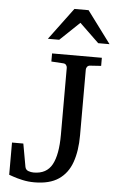

<svg xmlns="http://www.w3.org/2000/svg" viewBox="-61 -957 616 1015"><g transform="rotate(5 246.5 -450.0)"><path d="M459 -627.9 400.9 -624Q390.6 -623.5 385.3 -616.5Q379.9 -609.4 379.9 -602.1V-252.9Q379.9 -169.9 358.6 -109.6Q337.4 -49.3 289.3 -16.6Q241.2 16.1 160.2 16.1Q127.9 16.1 97.9 9.5Q67.9 2.9 47.9 -4.2Q27.8 -11.2 24.9 -12.2V-183.1H85L106.9 -61Q109.9 -45.9 123.8 -40.5Q137.7 -35.2 152.8 -35.2Q221.2 -35.2 250 -88.1Q278.8 -141.1 278.8 -246.1V-602.1Q278.8 -609.4 273.7 -616.5Q268.6 -623.5 257.8 -624L194.8 -627.9V-670.9H459ZM493.2 -746.1H433.1L330.1 -845.2L226.1 -746.1H166L292 -915.5H367.2Z"/></g></svg>

Font: Charis
Style: Regular
Weight: 400
Designer: Walt Agee, Miriam Martin, Annie Olsen, Victor Gaultney, Lorna Priest, Alan Ward, Bob Hallissy, Martin Hosken, Sharon Cor
Foundry: SIL Global
Version: Version 7.000